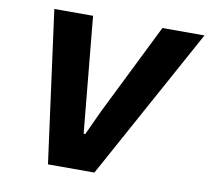

<svg xmlns="http://www.w3.org/2000/svg" viewBox="-80 -819 990 908"><g transform="rotate(10 415.0 -364.5)"><path d="M207 0 109 -729H295L337 -287L348 -172H356L410 -289L628 -729H830L430 0Z"/></g></svg>

Font: Mona Sans ExtraLight ExtraBold
Style: Italic
Weight: 800
Italic angle: -11.6951°
Version: Version 2.000